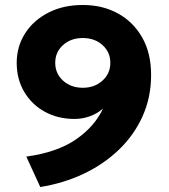

<svg xmlns="http://www.w3.org/2000/svg" viewBox="-20 -735 676 770"><path d="M141.5 15 85.5 -107Q209.5 -124 284.8 -176Q360 -228 393 -299.5Q371 -280 341.2 -269Q311.5 -258 279 -258Q212 -258 159.8 -286.8Q107.5 -315.5 77.2 -366.5Q47 -417.5 47 -483Q47 -548.5 80.5 -601Q114 -653.5 173.8 -684.2Q233.5 -715 312 -715Q391.5 -715 453.2 -681Q515 -647 550.5 -584.2Q586 -521.5 586 -434.5Q586 -345 552 -269.2Q518 -193.5 457.2 -135Q396.5 -76.5 315.8 -38.2Q235 0 141.5 15ZM312 -383Q359 -383 390.8 -411.5Q422.5 -440 422.5 -483Q422.5 -526 391.2 -554.2Q360 -582.5 312 -582.5Q264 -582.5 232.8 -554.2Q201.5 -526 201.5 -483Q201.5 -440 233 -411.5Q264.5 -383 312 -383Z"/></svg>

Font: Geologica
Style: Bold
Weight: 700
Designer: Sindre Bremnes, Frode Helland
Foundry: Monokrom Skriftforlag AS
Version: Version 1.010; ttfautohint (v1.8.4.7-5d5b);gftools[0.9.28]